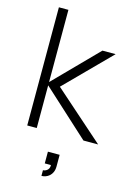

<svg xmlns="http://www.w3.org/2000/svg" viewBox="-143 -793 789 1130"><g transform="rotate(15 251.0 -227.5)"><path d="M70 0H128V-260L412.5 0H502L196.5 -270L464 -540H383.5L128 -280V-720H70ZM227.5 265C260 265 299 242.5 299 189V117.5H227.5V189H265C267.5 221.5 238.5 230.5 227.5 230.5Z"/></g></svg>

Font: Eudonet Light
Style: Regular
Weight: 300
Designer: Mikhail Sharanda
Foundry: Mikhail Sharanda
Version: Version 4.503;Glyphs 3.1.2 (3151)